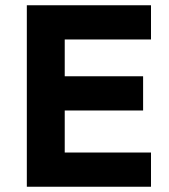

<svg xmlns="http://www.w3.org/2000/svg" viewBox="-20 -710 644 730"><path d="M82 0V-690H554.1V-559.9H226.1V-420H524.1V-289.9H226.1V-130.1H554.1V0Z"/></svg>

Font: Oxanium ExtraLight
Style: Regular
Weight: 200
Designer: Severin Meyer
Version: Version 2.000